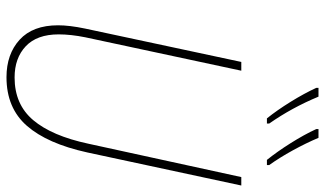

<svg xmlns="http://www.w3.org/2000/svg" viewBox="-225 -767 1002 592"><g transform="rotate(90 276.0 -471.0)"><path d="M361 -793V-800Q312 -870 278 -952H251V-945Q268 -908 294 -866Q320 -824 345 -793ZM489 -793V-800Q466 -832 443.5 -873Q421 -914 405 -952H378V-945Q395 -908 421.5 -866Q448 -824 473 -793ZM450 -239 552 -714H526L423 -242Q399 -130 350.5 -72.5Q302 -15 219 -15Q159 -15 122.5 -49.5Q86 -84 86 -151Q86 -188 95 -233L198 -714H171L68 -232Q58 -184 58 -149Q58 -71 102.5 -30.5Q147 10 218 10Q313 10 368 -53Q423 -116 450 -239Z"/></g></svg>

Font: Noto Sans Display SemiCondensed Thin
Style: Italic
Weight: 250
Width: 4
Designer: Monotype Design team
Foundry: Monotype Imaging Inc.
Version: 1.000